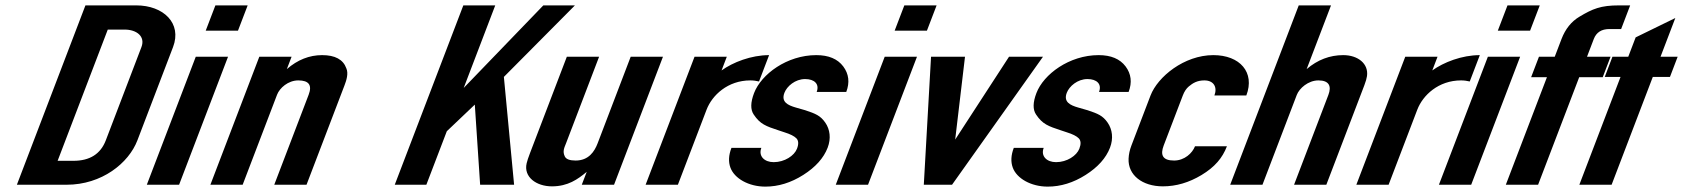

<svg xmlns="http://www.w3.org/2000/svg" viewBox="-20 -687 6302 714"><path d="M486.5 -667H297.7L42.8 0H227.8C358.8 0 458.6 -80.5 490.9 -165L623.5 -512C657.4 -600.7 587.8 -667 486.5 -667ZM373.4 -165C354 -114.3 313.9 -89 253.1 -89H194.3L380.8 -577H443.3C488.5 -577 521 -551.4 506 -512Z M526 0H646L828 -476H708ZM745 -573H865L901 -667H781Z M1267.9 -433C1256.2 -465.7 1226.2 -482 1177.9 -482C1130.4 -482 1086.7 -464.7 1046.7 -430L1064.3 -476H944.3L762.4 0H882.4L1010.4 -335C1019.8 -359.5 1051.2 -388 1089.4 -388C1128.6 -388 1141.4 -370.3 1127.9 -335L999.9 0H1119.9L1261.3 -370C1268.1 -387.8 1276.6 -413.8 1267.9 -433Z M1765.5 0H1891.8L1853.8 -401L2118 -667H2000.5L1704.4 -360L1821.7 -667H1703L1448 0H1565.5L1641.6 -199L1745.7 -298Z M2161.9 -48 2143.5 0H2263.5L2445.4 -476H2325.4L2202.4 -154C2190.9 -124 2169.6 -90 2120.4 -90C2098.7 -90 2085.4 -95 2080.5 -105C2071 -124.4 2078.7 -137.9 2084.9 -154L2207.9 -476H2087.9L1951.1 -118C1944.7 -101.3 1940.5 -88.7 1938.5 -80C1926.4 -29.1 1974.1 6 2032.5 6C2091.8 6 2128.4 -20.1 2161.9 -48Z M2802.6 -384 2840.1 -482C2773.3 -482 2705.5 -455.4 2663.3 -425L2682.8 -476H2562.8L2380.9 0H2500.9L2607.5 -279C2628 -332.7 2686.2 -388 2770.4 -388C2781.9 -388 2793.3 -386.3 2802.6 -384Z M2857.2 -84C2822.4 -84 2799.6 -106.5 2811.2 -137H2700C2689.5 -109.7 2688.3 -85.2 2696.3 -63.5C2711 -23.5 2763.9 7 2826.2 7C2874.5 7 2921.5 -7.5 2967.2 -36.5C3012.9 -65.5 3043.1 -99.3 3057.9 -138C3070.9 -172.1 3066.6 -205.7 3049 -231C3030.8 -257.3 3012.7 -264.3 2974.7 -277L2939.8 -287C2909.2 -295.8 2884.1 -308 2897.1 -342C2906.3 -366.1 2936.9 -393 2974.1 -393C3008.4 -393 3028.3 -374.7 3017 -345H3127C3140.5 -380.3 3136.7 -412 3115.8 -440C3094.8 -468 3061.4 -482 3015.6 -482C2906.3 -482 2810.9 -410.8 2784.2 -341C2770.9 -306.3 2770.4 -279.8 2782.6 -261.5C2806.7 -225.1 2828.4 -217.7 2876.1 -202L2897.1 -195C2918.8 -188.3 2933.6 -180.8 2941.7 -172.5C2949.7 -164.2 2950.5 -151.3 2943.8 -134C2933.9 -108 2897.7 -84 2857.2 -84Z M3088 0H3208L3390 -476H3270ZM3307 -573H3427L3463 -667H3343Z M3415.4 0H3520.4L3858.6 -476H3732.3L3532.1 -168L3568.6 -476H3442.3Z M3907.2 -84C3872.4 -84 3849.6 -106.5 3861.2 -137H3750C3739.5 -109.7 3738.3 -85.2 3746.3 -63.5C3761 -23.5 3813.9 7 3876.2 7C3924.5 7 3971.5 -7.5 4017.2 -36.5C4062.9 -65.5 4093.1 -99.3 4107.9 -138C4120.9 -172.1 4116.6 -205.7 4099 -231C4080.8 -257.3 4062.7 -264.3 4024.7 -277L3989.8 -287C3959.2 -295.8 3934.1 -308 3947.1 -342C3956.3 -366.1 3986.9 -393 4024.1 -393C4058.4 -393 4078.3 -374.7 4067 -345H4177C4190.5 -380.3 4186.7 -412 4165.8 -440C4144.8 -468 4111.4 -482 4065.6 -482C3956.3 -482 3860.9 -410.8 3834.2 -341C3820.9 -306.3 3820.4 -279.8 3832.6 -261.5C3856.7 -225.1 3878.4 -217.7 3926.1 -202L3947.1 -195C3968.8 -188.3 3983.6 -180.8 3991.7 -172.5C3999.7 -164.2 4000.5 -151.3 3993.8 -134C3983.9 -108 3947.7 -84 3907.2 -84Z M4346.1 -90C4302.9 -90 4294.2 -111.1 4307.5 -146L4378.6 -332C4384.2 -346.7 4391.6 -357.8 4400.8 -365.5C4415.8 -378 4432 -388 4458.7 -388C4494.1 -388 4507.7 -362.5 4496.1 -332H4614.8C4647.7 -418 4590.8 -482 4492.2 -482C4383.4 -482 4285.1 -401.2 4258.6 -332L4187.5 -146C4181.1 -129.3 4177.6 -113 4176.9 -97C4174.2 -35.9 4228 6 4304.4 6C4353.6 6 4401.4 -8 4448 -36C4497.7 -65.9 4526.1 -99.8 4542.6 -143H4423.9C4414.2 -117.8 4385.1 -90 4346.1 -90Z M4975.2 -482C4925.2 -482 4879.8 -464.7 4839.1 -430L4929.7 -667H4809.7L4554.8 0H4674.8L4802.4 -334C4811.7 -358.4 4844.8 -388 4883 -388C4922.5 -388 4932.4 -366.6 4919.9 -334L4792.3 0H4912.3L5053.7 -370C5059 -384 5062.3 -395.3 5063.5 -404C5070 -449.6 5030.4 -482 4975.2 -482Z M5445.6 -384 5483.1 -482C5416.3 -482 5348.5 -455.4 5306.3 -425L5325.8 -476H5205.8L5023.9 0H5143.9L5250.5 -279C5271 -332.7 5329.2 -388 5413.4 -388C5424.9 -388 5436.3 -386.3 5445.6 -384Z M5331 0H5451L5633 -476H5513ZM5550 -573H5670L5706 -667H5586Z M5579.8 0H5699.8L5852.7 -400H5940.2L5969.2 -476H5881.7L5906.9 -542C5916.4 -566.7 5935.7 -579 5964.8 -579H6008.6L6042.2 -667H6001C5932.3 -667 5902.6 -654.2 5853.7 -625C5823.4 -607 5801.2 -579.3 5786.9 -542L5761.7 -476H5703L5673.9 -400H5732.7Z M5853.2 0H5973.2L6126.4 -401H6190.2L6218.8 -476H6155.1L6210.1 -620L6062.6 -548L6035.1 -476H5976.3L5947.7 -401H6006.4Z"/></svg>

Font: Din Kursivschrift
Style: Breit
Weight: 400
Version: Version 1.089